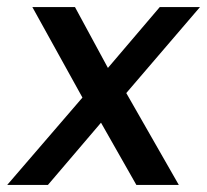

<svg xmlns="http://www.w3.org/2000/svg" viewBox="-37 -521 583 541"><path d="M-16.6 0 195.3 -246.1 54.2 -501H174.3L267.1 -329.6L413.1 -501H526.4L318.8 -258.8L466.8 0H347.2L247.6 -175.3L98.1 0Z"/></svg>

Font: Muli
Style: Semi-BoldItalic
Weight: 600
Italic angle: -7°
Designer: Vernon Adams
Foundry: newtypography
Version: Version 2.0; ttfautohint (v1.00rc1.2-2d82) -l 8 -r 50 -G 200